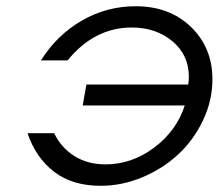

<svg xmlns="http://www.w3.org/2000/svg" viewBox="-20 -580 698 613"><path d="M67.9 -154.8H152.8Q175.3 -108.4 217.5 -81.8Q259.8 -55.2 316.9 -55.2Q400.9 -55.2 472.4 -108.9Q543.9 -162.6 569.8 -243.2H244.1L255.9 -310.1H581.1Q583 -325.7 583 -334Q583 -404.8 530.3 -448.5Q477.5 -492.2 400.9 -492.2Q281.2 -492.2 195.8 -387.2H110.8Q161.6 -468.3 241.2 -514.2Q320.8 -560.1 413.1 -560.1Q521.5 -560.1 589.8 -493.9Q658.2 -427.7 658.2 -327.1Q658.2 -258.8 627.9 -195.3Q597.7 -131.8 548.3 -86.4Q499 -41 434.1 -13.9Q369.1 13.2 301.8 13.2Q210.9 13.2 152.6 -31.7Q94.2 -76.7 67.9 -154.8Z"/></svg>

Font: Involve
Style: Italic
Weight: 400
Italic angle: -10.5°
Designer: Stefan Peev
Foundry: Context Ltd.
Version: Version 1.001